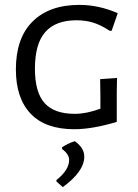

<svg xmlns="http://www.w3.org/2000/svg" viewBox="-20 -523 566 786"><path d="M462 -469C410 -491.7 357.7 -503 305 -503C223 -503 159.2 -480.3 113.5 -435C67.8 -389.7 45 -324.3 45 -239C45 -160.3 65.2 -99.8 105.5 -57.5C145.8 -15.2 205.3 6 284 6C333.3 6 391.3 -4 458 -24V-139L459 -204L390 -199L391 -128V-78C353 -64 318 -57 286 -57C230 -57 188.8 -71.7 162.5 -101C136.2 -130.3 123 -177.3 123 -242C123 -310 137.2 -360 165.5 -392C193.8 -424 236.3 -440 293 -440C317.7 -440 340.3 -436.8 361 -430.5C381.7 -424.2 404.3 -413 429 -397H437ZM325 118C325 94 312 73 286 55C267.3 61 250 69.3 234 80V87C253.3 101 263 116 263 132C263 159.3 245.7 186.7 211 214V220L237 243C295.7 200.3 325 158.7 325 118Z"/></svg>

Font: Alegreya Sans SC
Style: Regular
Weight: 400
Designer: Juan Pablo del Peral
Foundry: Huerta Tipografica
Version: Version 1.000;PS 001.000;hotconv 1.0.70;makeotf.lib2.5.58329